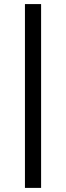

<svg xmlns="http://www.w3.org/2000/svg" viewBox="-20 -770 323 940"><path d="M102.1 -750H181.2V149.9H102.1Z"/></svg>

Font: Oakes Grotesk
Style: SemiBold Italic
Weight: 600
Designer: Samuel Oakes
Foundry: Samuel Oakes
Version: Version 1.0 | wf-rip DC20170320